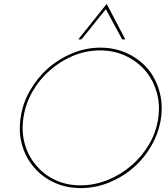

<svg xmlns="http://www.w3.org/2000/svg" viewBox="-20 -951 844 979"><path d="M85 -349Q74 -275 93 -210Q112 -145 154 -97Q196 -48 257 -20Q318 8 392 8Q466 8 535.5 -20Q605 -48 661 -97Q716 -145 753 -210Q790 -275 801 -349Q811 -423 792 -488.5Q773 -554 731 -603Q689 -651 627.5 -679.5Q566 -708 492 -708Q418 -708 349 -679.5Q280 -651 225 -603Q170 -554 132.5 -488.5Q95 -423 85 -349ZM99 -348Q109 -419 144.5 -482Q180 -545 234 -592Q287 -639 353 -666.5Q419 -694 490 -694Q561 -694 620 -666.5Q679 -639 720 -592Q760 -545 778.5 -482.5Q797 -420 787 -349Q777 -278 740.5 -215.5Q704 -153 650 -107Q596 -60 528.5 -33Q461 -6 390 -6Q320 -6 262 -33Q204 -60 165 -107Q125 -153 107 -215Q89 -277 99 -348ZM524 -931Q488 -886 451.5 -840.5Q415 -795 379 -750H395Q427 -788 457.5 -827Q488 -866 520 -904Q541 -866 561.5 -827Q582 -788 603 -750H619Q595 -795 571.5 -840.5Q548 -886 524 -931Z"/></svg>

Font: Josefin Slab Thin
Style: Italic
Weight: 100
Italic angle: -12°
Designer: Santiago Orozco
Foundry: Typemade
Version: Version 2.000